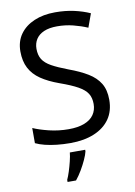

<svg xmlns="http://www.w3.org/2000/svg" viewBox="-101 -788 751 1072"><g transform="rotate(-10 274.5 -251.5)"><path d="M502 -191Q502 -127 471 -82.5Q440 -38 382.5 -14Q325 10 247 10Q207 10 170.5 6Q134 2 104 -5.5Q74 -13 51 -24V-110Q87 -94 140.5 -81Q194 -68 251 -68Q304 -68 340 -82Q376 -96 394 -122Q412 -148 412 -183Q412 -218 397 -242Q382 -266 345.5 -286.5Q309 -307 244 -330Q183 -352 142 -380Q101 -408 80.5 -447.5Q60 -487 60 -542Q60 -599 89 -639.5Q118 -680 169.5 -702Q221 -724 288 -724Q347 -724 396 -713Q445 -702 485 -684L457 -607Q420 -623 376.5 -634Q333 -645 286 -645Q241 -645 211 -632Q181 -619 166 -595.5Q151 -572 151 -541Q151 -505 166 -481Q181 -457 215 -438Q249 -419 307 -397Q370 -374 413.5 -347.5Q457 -321 479.5 -284Q502 -247 502 -191ZM321 70Q317 88 304.5 115.5Q292 143 275.5 171Q259 199 241 221H193V209Q201 192 209.5 165.5Q218 139 225 110.5Q232 82 234 61H321Z"/></g></svg>

Font: Noto Sans Lao Looped
Style: Regular
Weight: 400
Designer: Mark Frömberg, Ben Mitchell
Foundry: The Fontpad Ltd
Version: Version 1.001